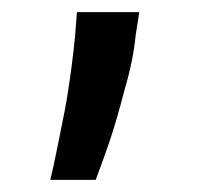

<svg xmlns="http://www.w3.org/2000/svg" viewBox="-20 -119 328 317"><path d="M186 28Q172 82 161 114Q153 138 138 178H63Q67 163 76 118Q89 55 92 34Q99 -10 104 -60L107 -99H210L204 -61Q200 -19 186 28Z"/></svg>

Font: Sinter Medium
Style: Regular
Weight: 500
Foundry: Adobe & rsms
Version: Version 1.000